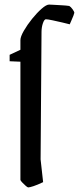

<svg xmlns="http://www.w3.org/2000/svg" viewBox="-20 -666 344 837"><path d="M103 151Q100 151 92 144Q84 137 76.5 129Q69 121 69 118V-397L22 -399V-427L69 -449V-491Q69 -506 84 -532Q99 -558 120 -584Q141 -610 161.5 -628Q182 -646 194 -646Q199 -646 215 -645Q231 -644 250 -643Q269 -642 282 -640Q289 -636 296.5 -625.5Q304 -615 304 -610Q304 -608 300 -597.5Q296 -587 291 -576Q286 -565 284 -560Q273 -563 251.5 -568Q230 -573 209 -577.5Q188 -582 180 -582Q173 -582 167 -564.5Q161 -547 161 -526L157 29L168 128Q143 140 126 145.5Q109 151 103 151Z"/></svg>

Font: Grenze Gotisch
Style: Regular
Weight: 400
Designer: Renata Polastri
Foundry: Omnibus-Type
Version: Version 1.001